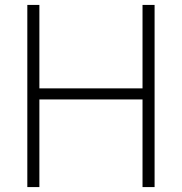

<svg xmlns="http://www.w3.org/2000/svg" viewBox="-20 -760 739 780"><path d="M91 -740H140V-401H559V-740H608V0H559V-356H140V0H91Z"/></svg>

Font: Encode Sans Narrow
Style: ExtraLight
Weight: 200
Designer: Pablo Impallari, Andres Torresi
Foundry: Pablo Impallari, Andres Torresi
Version: Version 1.000; ttfautohint (v1.00) -l 8 -r 50 -G 200 -x 14 -